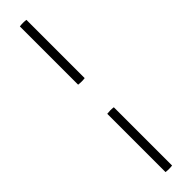

<svg xmlns="http://www.w3.org/2000/svg" viewBox="-348 -766 932 932"><g transform="rotate(-45 117.5 -300.5)"><path d="M95 200V-200Q118 -203 140 -200V200Q118 203 95 200ZM95 -400V-800Q118 -803 140 -800V-400Q118 -397 95 -400Z"/></g></svg>

Font: Poltawski Nowy SemiBold
Style: Regular
Weight: 600
Version: Version 1.001;gftools[0.9.25]